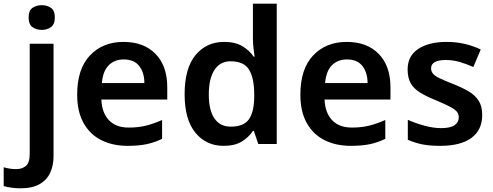

<svg xmlns="http://www.w3.org/2000/svg" viewBox="-81 -780 2672 1040"><path d="M74 -685Q74 -723 95 -737.5Q116 -752 145 -752Q174 -752 195 -737.5Q216 -723 216 -685Q216 -648 195 -633Q174 -618 145 -618Q116 -618 95 -633Q74 -648 74 -685ZM30 240Q5 240 -19.5 236.5Q-44 233 -61 228V126Q-44 131 -28 133.5Q-12 136 8 136Q38 136 59 119Q80 102 80 52V-543H209V66Q209 116 191 155.5Q173 195 133.5 217.5Q94 240 30 240Z M588 -553Q698 -553 761.5 -488Q825 -423 825 -307V-241H468Q471 -169 509 -129Q547 -89 616 -89Q668 -89 710 -99.5Q752 -110 797 -130V-28Q756 -8 713 1Q670 10 610 10Q530 10 468.5 -20.5Q407 -51 372 -113Q337 -175 337 -267Q337 -407 406.5 -480Q476 -553 588 -553ZM589 -458Q539 -458 507.5 -426Q476 -394 471 -330H701Q701 -386 673.5 -422Q646 -458 589 -458Z M1130 10Q1036 10 977.5 -61Q919 -132 919 -270Q919 -410 978 -481.5Q1037 -553 1133 -553Q1193 -553 1231.5 -530Q1270 -507 1293 -473H1298Q1296 -488 1292.5 -516.5Q1289 -545 1289 -572V-760H1418V0H1318L1294 -71H1289Q1267 -37 1229 -13.5Q1191 10 1130 10ZM1169 -94Q1239 -94 1267 -133.5Q1295 -173 1296 -253V-269Q1296 -356 1268.5 -402Q1241 -448 1168 -448Q1111 -448 1080.5 -401Q1050 -354 1050 -268Q1050 -183 1080.5 -138.5Q1111 -94 1169 -94Z M1797 -553Q1907 -553 1970.5 -488Q2034 -423 2034 -307V-241H1677Q1680 -169 1718 -129Q1756 -89 1825 -89Q1877 -89 1919 -99.5Q1961 -110 2006 -130V-28Q1965 -8 1922 1Q1879 10 1819 10Q1739 10 1677.5 -20.5Q1616 -51 1581 -113Q1546 -175 1546 -267Q1546 -407 1615.5 -480Q1685 -553 1797 -553ZM1798 -458Q1748 -458 1716.5 -426Q1685 -394 1680 -330H1910Q1910 -386 1882.5 -422Q1855 -458 1798 -458Z M2531 -157Q2531 -76 2472.5 -33Q2414 10 2304 10Q2247 10 2206.5 2Q2166 -6 2128 -23V-131Q2168 -113 2217 -99.5Q2266 -86 2308 -86Q2359 -86 2381.5 -102Q2404 -118 2404 -144Q2404 -160 2395.5 -172.5Q2387 -185 2361 -199.5Q2335 -214 2282 -236Q2230 -257 2195.5 -278Q2161 -299 2144 -328.5Q2127 -358 2127 -404Q2127 -477 2184.5 -515Q2242 -553 2338 -553Q2388 -553 2433 -543Q2478 -533 2523 -512L2483 -417Q2445 -434 2408.5 -444.5Q2372 -455 2335 -455Q2254 -455 2254 -410Q2254 -394 2264 -381.5Q2274 -369 2300.5 -356Q2327 -343 2376 -324Q2424 -305 2458.5 -284.5Q2493 -264 2512 -234Q2531 -204 2531 -157Z"/></svg>

Font: Noto Sans Sora Sompeng Semi
Style: Bold
Weight: 700
Designer: Monotype Design Team. David Williams.
Foundry: Monotype Imaging Inc.
Version: Version 2.101; ttfautohint (v1.8.4.7-5d5b)